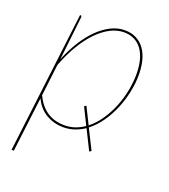

<svg xmlns="http://www.w3.org/2000/svg" viewBox="-126 -588 756 860"><g transform="rotate(20 252.0 -158.5)"><path d="M28 180 110 -492H112Q116 -492 117 -489.8Q118 -487.5 118 -485L94.5 -275.5Q114 -324.5 139.5 -365.2Q165 -406 194.5 -435.2Q224 -464.5 256.5 -480.8Q289 -497 322 -497Q354.5 -497 378.5 -484.2Q402.5 -471.5 418.2 -449Q434 -426.5 441.5 -395.8Q449 -365 449 -329Q449 -290 440.2 -247.8Q431.5 -205.5 415 -165.8Q398.5 -126 374.2 -91.2Q350 -56.5 319 -32.5L366.5 62.5L357.5 68.5L310.5 -26Q288 -11 263 -2.5Q238 6 210 6Q167 6 129.5 -15.2Q92 -36.5 71 -81L39 180ZM275.5 -120.5 315 -41Q344.5 -64 367.5 -97.8Q390.5 -131.5 406.2 -170.2Q422 -209 430 -250.2Q438 -291.5 438 -329Q438 -365.5 430.5 -394.8Q423 -424 408.5 -444.5Q394 -465 372.2 -476Q350.5 -487 322 -487Q289.5 -487 257.2 -470.2Q225 -453.5 195 -422.5Q165 -391.5 138.5 -347Q112 -302.5 91 -247L73 -96.5Q85 -71 100.2 -53.2Q115.5 -35.5 133.2 -24.8Q151 -14 170.8 -9Q190.5 -4 211 -4Q238 -4 261.5 -12Q285 -20 306 -34.5L266.5 -114.5Z"/></g></svg>

Font: Lato Hairline
Style: Italic
Weight: 100
Italic angle: -7°
Designer: Lukasz Dziedzic
Foundry: tyPoland Lukasz Dziedzic
Version: Version 2.007; 2014-02-27